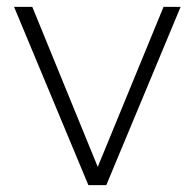

<svg xmlns="http://www.w3.org/2000/svg" viewBox="-20 -540 568 560"><path d="M237.8 0 21 -520H74.2L265.1 -53.2L457 -520H506.8L290 0Z"/></svg>

Font: Rawline Light
Style: Regular
Weight: 300
Designer: Matt McInerney, Pablo Impallari, Rodrigo Fuenzalida
Foundry: Matt McInerney, Pablo Impallari, Rodrigo Fuenzalida
Version: Version 4.020;PS 004.020;hotconv 1.0.88;makeotf.lib2.5.64775